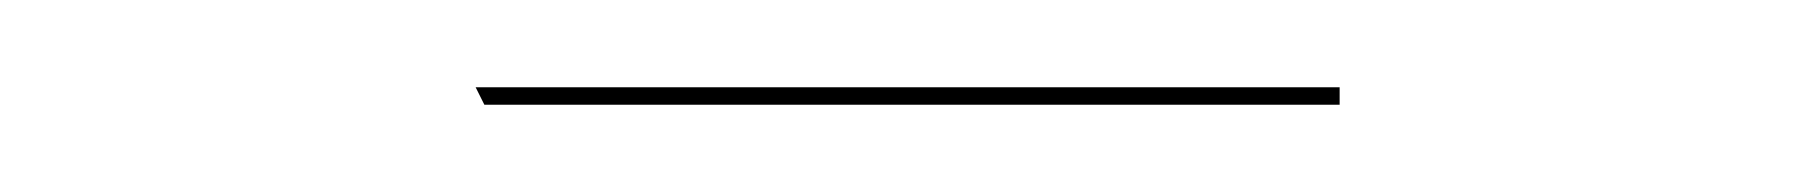

<svg xmlns="http://www.w3.org/2000/svg" viewBox="-20 -24 416 44"><path d="M89 -4H287V0H91Z"/></svg>

Font: FiraGO Four
Style: Regular
Weight: 100
Designer: bBox Type
Foundry: bBox Type GmbH
Version: Version 1.001